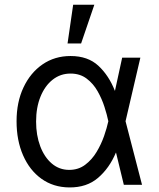

<svg xmlns="http://www.w3.org/2000/svg" viewBox="-20 -793 681 824"><path d="M277 11.4Q208.8 10.7 158 -25.7Q107.2 -62.1 79.2 -126.1Q51.1 -190 51.1 -272.7Q51.1 -354.8 80.8 -417.8Q110.4 -480.8 162.6 -516.7Q214.8 -552.6 282.7 -552.6Q357.2 -552.6 402.2 -510.8Q447.1 -469.1 473 -403.4H473.4L504.3 -545.5H582.4L518.8 -272.7L589.5 0H511.4L478 -137.8H477.3Q449.6 -71.7 400.9 -29.8Q352.3 12.1 277 11.4ZM445 -272.7 444.6 -274.1Q439.3 -300.1 428.3 -334.5Q417.3 -369 398.8 -401.6Q380.3 -434.3 351.7 -455.8Q323.2 -477.3 282.7 -477.3Q239.3 -477.3 206 -451Q172.6 -424.7 153.8 -378.2Q134.9 -331.7 134.9 -271.3Q134.9 -212.4 152.7 -165.3Q170.5 -118.3 202.4 -91.1Q234.4 -63.9 277 -63.9Q316.4 -63.9 345.5 -85.8Q374.6 -107.6 394.5 -140.8Q414.4 -174 426.7 -209.3Q438.9 -244.7 444.6 -271.3ZM269.9 -606.5 294 -772.7H384.9L328.1 -606.5Z"/></svg>

Font: Inter Zeller
Style: Regular
Weight: 400
Designer: Rasmus Andersson; Joe Bland
Foundry: zeller
Version: Version 3.015;git-dec3a8cb1